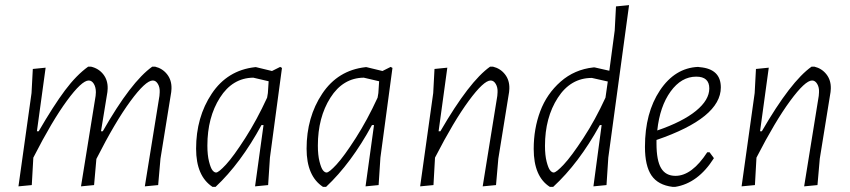

<svg xmlns="http://www.w3.org/2000/svg" viewBox="-20 -723 3317 749"><path d="M158 -459 124 -211H131Q189 -311 233.5 -370.5Q278 -430 324 -463H335Q365 -456 383 -433Q401 -410 400 -377L399 -364L374 -211H381Q491 -404 574 -463H585Q614 -456 632 -433Q650 -410 649 -377L648 -364L606 -104L597 -1L545 4L602 -349L603 -363Q604 -382 596 -395.5Q588 -409 576 -409Q548 -409 488.5 -328Q429 -247 356 -103L347 -1L296 4L353 -349L354 -363Q354 -383 346 -396Q338 -409 326 -409Q299 -409 241 -330Q183 -251 111 -110L110 -108L104 -1L52 4L103 -360L108 -454Z M975 -461H979L1041 -446L1073 -462L1080 -458L1033 -108L1026 -1L975 4L1008 -235H1000Q919 -86 821 6H809Q745 -36 745 -143Q745 -266 806 -357.5Q867 -449 975 -461ZM789 -155Q789 -118 795.5 -92.5Q802 -67 809 -58.5Q816 -50 823 -50Q833 -50 862 -81.5Q891 -113 936.5 -184Q982 -255 1022 -342L1025 -360L1028 -406L968 -420Q887 -419 838 -342Q789 -265 789 -155Z M1406 -461H1410L1472 -446L1504 -462L1511 -458L1464 -108L1457 -1L1406 4L1439 -235H1431Q1350 -86 1252 6H1240Q1176 -36 1176 -143Q1176 -266 1237 -357.5Q1298 -449 1406 -461ZM1220 -155Q1220 -118 1226.5 -92.5Q1233 -67 1240 -58.5Q1247 -50 1254 -50Q1264 -50 1293 -81.5Q1322 -113 1367.5 -184Q1413 -255 1453 -342L1456 -360L1459 -406L1399 -420Q1318 -419 1269 -342Q1220 -265 1220 -155Z M1619 4 1670 -360 1675 -454 1725 -459 1691 -211H1698Q1811 -406 1892 -463H1903Q1932 -456 1950 -433Q1968 -410 1967 -377L1966 -364L1924 -104L1915 -1L1863 4L1920 -349L1921 -363Q1922 -382 1914 -395.5Q1906 -409 1894 -409Q1867 -409 1808.5 -329.5Q1750 -250 1678 -110L1677 -108L1671 -1Z M2300 -460 2357 -447 2378 -604 2383 -698 2434 -703 2353 -108 2346 -1 2295 4 2327 -235H2320Q2238 -86 2138 6H2125Q2062 -34 2062 -142Q2062 -221 2087.5 -289Q2113 -357 2167 -404.5Q2221 -452 2295 -460ZM2106 -154Q2106 -117 2112.5 -92Q2119 -67 2126 -58.5Q2133 -50 2140 -50Q2150 -50 2179.5 -81.5Q2209 -113 2255.5 -184Q2302 -255 2342 -342L2351 -405L2289 -419Q2206 -419 2156 -341.5Q2106 -264 2106 -154Z M2765 -106Q2703 -8 2614 6H2604Q2547 -1 2521.5 -38.5Q2496 -76 2496 -150Q2496 -283 2554.5 -370.5Q2613 -458 2703 -462L2710 -461Q2792 -454 2792 -382Q2792 -263 2541 -177V-163Q2541 -97 2559 -67Q2577 -37 2615 -37Q2679 -37 2739 -129H2748ZM2696 -424Q2638 -424 2596 -366Q2554 -308 2544 -214Q2643 -248 2695 -290.5Q2747 -333 2747 -378Q2747 -424 2696 -424Z M2873 4 2924 -360 2929 -454 2979 -459 2945 -211H2952Q3065 -406 3146 -463H3157Q3186 -456 3204 -433Q3222 -410 3221 -377L3220 -364L3178 -104L3169 -1L3117 4L3174 -349L3175 -363Q3176 -382 3168 -395.5Q3160 -409 3148 -409Q3121 -409 3062.5 -329.5Q3004 -250 2932 -110L2931 -108L2925 -1Z"/></svg>

Font: Alegreya Sans Light
Style: Italic
Weight: 300
Italic angle: -7°
Designer: Juan Pablo del Peral
Foundry: Huerta Tipografica
Version: Version 2.007